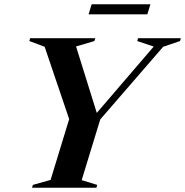

<svg xmlns="http://www.w3.org/2000/svg" viewBox="-20 -885 872 905"><path d="M704.5 -665.5 627 -691.5 630.5 -705H832.5L828.5 -691.5L749 -664.5L452.5 -322L365 -36L438 -13.5L434.5 0H131L135 -13.5L218.5 -37L306 -323.5L190.5 -664.5L118.5 -691.5L122 -705H429L425 -691.5L338.5 -666L443 -331H417.5ZM397.5 -817.5 412 -865H689L674.5 -817.5Z"/></svg>

Font: Newsreader 60pt SemiBold
Style: Italic
Weight: 600
Italic angle: -17°
Designer: Hugues Gentile
Foundry: Production Type
Version: Version 1.003